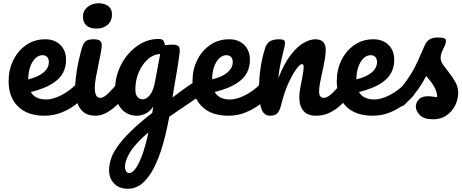

<svg xmlns="http://www.w3.org/2000/svg" viewBox="-20 -708 2849 1183"><path d="M254 5Q148 5 90.5 -52.5Q33 -110 33 -208Q33 -278 61.5 -336.5Q90 -395 141 -430.5Q192 -466 259 -466Q316 -466 351.5 -431.5Q387 -397 387 -338Q387 -295 367.5 -258Q348 -221 300.5 -191.5Q253 -162 170 -141Q196 -95 265 -95Q294 -95 330 -109Q366 -123 402 -148.5Q438 -174 467 -209Q475 -218 481.5 -220.5Q488 -223 494 -223Q508 -223 515 -210.5Q522 -198 522 -178Q522 -164 519 -147.5Q516 -131 503 -116Q483 -92 446 -63.5Q409 -35 360 -15Q311 5 254 5ZM154 -221V-219Q214 -233 247.5 -261Q281 -289 281 -326Q281 -346 270.5 -357Q260 -368 242 -368Q217 -368 197 -348Q177 -328 165.5 -294.5Q154 -261 154 -221Z M575 -532Q532 -532 511.5 -552Q491 -572 491 -606Q491 -641 519 -664.5Q547 -688 587 -688Q623 -688 646.5 -671Q670 -654 670 -619Q670 -579 643.5 -555.5Q617 -532 575 -532ZM567 5Q521 5 494 -17.5Q467 -40 455 -78.5Q443 -117 443 -163Q443 -193 448 -235Q453 -277 462.5 -323Q472 -369 484 -410Q493 -441 507.5 -453.5Q522 -466 556 -466Q587 -466 597 -456Q607 -446 607 -432Q607 -414 600.5 -379.5Q594 -345 585.5 -305.5Q577 -266 570.5 -228.5Q564 -191 564 -167Q564 -139 571.5 -122Q579 -105 599 -105Q618 -105 646 -132Q674 -159 716 -209Q724 -218 730.5 -220.5Q737 -223 743 -223Q757 -223 764 -210.5Q771 -198 771 -178Q771 -164 768 -147.5Q765 -131 752 -116Q730 -89 700.5 -61Q671 -33 637.5 -14Q604 5 567 5Z M767 455Q715 455 683.5 423Q652 391 652 341Q652 310 662.5 275Q673 240 701.5 198Q730 156 782.5 104Q835 52 918 -12Q921 -31 924 -51Q906 -23 878.5 -9Q851 5 825 5Q762 5 725.5 -40Q689 -85 689 -158Q689 -219 710.5 -274.5Q732 -330 769 -373.5Q806 -417 854 -442.5Q902 -468 955 -468Q979 -468 986 -458.5Q993 -449 997 -429Q1008 -431 1019.5 -432Q1031 -433 1041 -433Q1070 -433 1080.5 -422.5Q1091 -412 1086 -377Q1076 -302 1064 -235Q1052 -168 1043 -107Q1076 -133 1113 -159.5Q1150 -186 1191 -213Q1204 -221 1214 -221Q1228 -221 1235 -208Q1242 -195 1242 -177Q1242 -154 1235 -141Q1228 -128 1213 -118Q1164 -85 1115.5 -52Q1067 -19 1023 11Q1006 105 982.5 186Q959 267 928 327Q897 387 857.5 421Q818 455 767 455ZM861 -96Q882 -96 903.5 -122.5Q925 -149 935 -204L967 -375Q926 -374 891 -343Q856 -312 835 -263Q814 -214 814 -157Q814 -126 826.5 -111Q839 -96 861 -96ZM750 319Q750 334 756 346Q762 358 778 358Q793 358 812 335Q831 312 852.5 257Q874 202 895 107Q813 177 781.5 229.5Q750 282 750 319Z M1387 5Q1281 5 1223.5 -52.5Q1166 -110 1166 -208Q1166 -278 1194.5 -336.5Q1223 -395 1274 -430.5Q1325 -466 1392 -466Q1449 -466 1484.5 -431.5Q1520 -397 1520 -338Q1520 -295 1500.5 -258Q1481 -221 1433.5 -191.5Q1386 -162 1303 -141Q1329 -95 1398 -95Q1427 -95 1463 -109Q1499 -123 1535 -148.5Q1571 -174 1600 -209Q1608 -218 1614.5 -220.5Q1621 -223 1627 -223Q1641 -223 1648 -210.5Q1655 -198 1655 -178Q1655 -164 1652 -147.5Q1649 -131 1636 -116Q1616 -92 1579 -63.5Q1542 -35 1493 -15Q1444 5 1387 5ZM1287 -221V-219Q1347 -233 1380.5 -261Q1414 -289 1414 -326Q1414 -346 1403.5 -357Q1393 -368 1375 -368Q1350 -368 1330 -348Q1310 -328 1298.5 -294.5Q1287 -261 1287 -221Z M1645 5Q1606 5 1591 -36.5Q1576 -78 1576 -163Q1576 -223 1585 -286Q1594 -349 1613 -410Q1622 -439 1642 -452.5Q1662 -466 1700 -466Q1720 -466 1728 -461Q1736 -456 1736 -442Q1736 -435 1731.5 -414Q1727 -393 1721 -370Q1715 -346 1707.5 -311.5Q1700 -277 1695 -226Q1731 -318 1772 -370.5Q1813 -423 1852.5 -444.5Q1892 -466 1922 -466Q1987 -466 1987 -401Q1987 -375 1981 -340Q1975 -305 1966.5 -268Q1958 -231 1952 -198.5Q1946 -166 1946 -145Q1946 -105 1975 -105Q1997 -105 2025.5 -132Q2054 -159 2096 -209Q2104 -218 2110.5 -220.5Q2117 -223 2123 -223Q2137 -223 2144 -210.5Q2151 -198 2151 -178Q2151 -164 2148 -147.5Q2145 -131 2132 -116Q2110 -89 2080 -61Q2050 -33 2012 -14Q1974 5 1927 5Q1875 5 1849.5 -25Q1824 -55 1824 -110Q1824 -135 1831 -170.5Q1838 -206 1844.5 -241Q1851 -276 1851 -297Q1851 -313 1840 -313Q1828 -313 1804.5 -280.5Q1781 -248 1756.5 -194Q1732 -140 1716 -75Q1705 -28 1690.5 -11.5Q1676 5 1645 5Z M2276 5Q2170 5 2112.5 -52.5Q2055 -110 2055 -208Q2055 -278 2083.5 -336.5Q2112 -395 2163 -430.5Q2214 -466 2281 -466Q2338 -466 2373.5 -431.5Q2409 -397 2409 -338Q2409 -295 2389.5 -258Q2370 -221 2322.5 -191.5Q2275 -162 2192 -141Q2218 -95 2287 -95Q2316 -95 2352 -109Q2388 -123 2424 -148.5Q2460 -174 2489 -209Q2497 -218 2503.5 -220.5Q2510 -223 2516 -223Q2530 -223 2537 -210.5Q2544 -198 2544 -178Q2544 -164 2541 -147.5Q2538 -131 2525 -116Q2505 -92 2468 -63.5Q2431 -35 2382 -15Q2333 5 2276 5ZM2176 -221V-219Q2236 -233 2269.5 -261Q2303 -289 2303 -326Q2303 -346 2292.5 -357Q2282 -368 2264 -368Q2239 -368 2219 -348Q2199 -328 2187.5 -294.5Q2176 -261 2176 -221Z M2649 27Q2592 27 2567 1Q2542 -25 2542 -51Q2542 -74 2559.5 -94.5Q2577 -115 2617 -115Q2631 -115 2643.5 -113Q2656 -111 2674 -109Q2673 -137 2661.5 -161Q2650 -185 2634.5 -205Q2619 -225 2606 -240Q2572 -175 2539.5 -136Q2507 -97 2478 -68Q2459 -50 2442 -49.5Q2425 -49 2414.5 -61Q2404 -73 2403.5 -91Q2403 -109 2418 -127Q2441 -155 2465 -185Q2489 -215 2514 -255Q2534 -287 2554 -331.5Q2574 -376 2599 -433Q2608 -454 2627.5 -465.5Q2647 -477 2678 -477Q2707 -477 2717.5 -472Q2728 -467 2728 -456Q2728 -451 2724.5 -438Q2721 -425 2713 -411Q2704 -393 2699.5 -379Q2695 -365 2695 -350Q2695 -330 2711.5 -307Q2728 -284 2749 -257.5Q2770 -231 2786.5 -201Q2803 -171 2803 -136Q2803 -95 2784 -57.5Q2765 -20 2730.5 3.5Q2696 27 2649 27Z"/></svg>

Font: Pacifico
Style: Regular
Weight: 400
Designer: Vernon Adams
Foundry: Vernon Adams
Version: Version 3.010; ttfautohint (v1.8.4.7-5d5b)